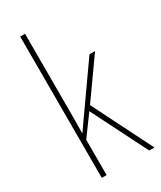

<svg xmlns="http://www.w3.org/2000/svg" viewBox="-193 -827 749 894"><g transform="rotate(-30 181.5 -380.0)"><path d="M103 -368V-760H77V0H103V-190L182 -298L332 0H360L199 -321L345 -527H315L141 -280C126 -259 118 -247 102 -224C103 -275 103 -316 103 -368Z"/></g></svg>

Font: Noto Sans Lao UI Cond Thin
Style: Regular
Weight: 100
Width: 3
Designer: Monotype Design Team
Foundry: Monotype Imaging Inc.
Version: Version 2.000